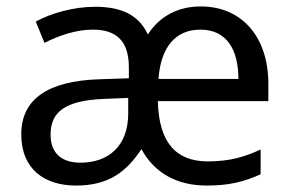

<svg xmlns="http://www.w3.org/2000/svg" viewBox="-20 -566 904 596"><path d="M603 -546C531 -546 474 -514 439 -459C411 -519 358 -545 275 -545C209 -545 138 -525 91 -499L118 -433C162 -455 215 -474 268 -474C336 -474 380 -444 380 -357V-323L290 -320C125 -315 46 -256 46 -149C46 -40 119 10 216 10C319 10 373 -34 419 -103C460 -28 530 10 622 10C689 10 736 -1 789 -25V-102C738 -78 691 -65 625 -65C526 -65 473 -124 470 -252H813V-306C813 -449 733 -546 603 -546ZM602 -474C683 -474 720 -413 720 -321H472C479 -420 525 -474 602 -474ZM303 -259 378 -262V-214C378 -110 314 -61 230 -61C174 -61 137 -88 137 -148C137 -216 178 -254 303 -259Z"/></svg>

Font: Noto Sans Bengali
Style: Regular
Weight: 400
Designer: Jelle Bosma - Monotype Design Team
Foundry: Monotype Imaging Inc.
Version: Version 2.003